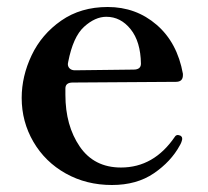

<svg xmlns="http://www.w3.org/2000/svg" viewBox="-20 -516 594 549"><path d="M500 -124Q501 -122 501 -118Q499 -108 494 -100Q469 -54 420 -20.5Q371 13 300 13Q227 13 168 -20Q109 -53 75.5 -110.5Q42 -168 42 -236Q42 -298 70.5 -358Q99 -418 155 -457Q211 -496 288 -496Q369 -496 428 -445Q487 -394 503 -305V-301Q503 -282 483 -282L188 -280Q167 -280 167 -263V-245Q167 -157 208 -97Q249 -37 326 -37Q420 -37 480 -125Q483 -130 489 -130L493 -129Q494 -129 496 -128Q498 -127 500 -124ZM175 -339 174 -333Q174 -325 179.5 -320Q185 -315 194 -315L362 -317Q383 -317 383 -334Q382 -397 353.5 -432.5Q325 -468 284 -468Q252 -468 220.5 -439.5Q189 -411 175 -339Z"/></svg>

Font: Shippori Mincho B1
Style: Bold
Weight: 700
Designer: FONTDASU
Foundry: FONTDASU / Google Inc. / but / Adobe
Version: Version 3.110; ttfautohint (v1.8.3)